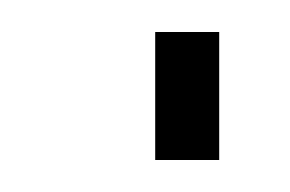

<svg xmlns="http://www.w3.org/2000/svg" viewBox="-20 -100 181 120"><path d="M77 0V-80H117V0Z"/></svg>

Font: TypoPRO Titillium Title
Style: Regular
Weight: 250
Designer: Campivisivi
Foundry: Accademia di Belle Arti di Urbino and students of MA course of Visual design
Version: 1.000